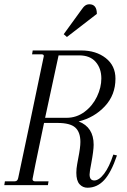

<svg xmlns="http://www.w3.org/2000/svg" viewBox="-31 -866 593 898"><path d="M121 -28Q121 -23 124.5 -20.5Q128 -18 132 -18H196L193 0H-11L-8 -18H38Q51 -18 54 -33L110 -298Q174 -601 174 -604Q174 -612 163 -612H119L122 -630H349Q418 -630 463.5 -594.5Q509 -559 509 -498Q509 -422 459.5 -369Q410 -316 337 -298Q407 -271 407 -189Q407 -162 396 -103Q388 -63 388 -50Q388 -22 410 -22Q432 -22 456 -53.5Q480 -85 499 -143L516 -139Q489 -59 456 -23.5Q423 12 378 12Q356 12 341 -4.5Q326 -21 326 -58Q326 -77 330 -98.5Q334 -120 335 -126Q345 -176 345 -202Q345 -248 321 -269.5Q297 -291 238 -291H175Q121 -34 121 -28ZM180 -315H280Q327 -315 364.5 -343Q402 -371 422.5 -414Q443 -457 443 -499Q443 -546 416.5 -576.5Q390 -607 339 -607H243ZM387 -846Q422 -846 422 -801L282 -693L267 -706L349 -819Q359 -834 367.5 -840Q376 -846 387 -846Z"/></svg>

Font: Arapey
Style: Italic
Weight: 400
Italic angle: -12°
Designer: Eduardo Rodriguez Tunni
Foundry: Eduardo Rodriguez Tunni
Version: Version 3.000